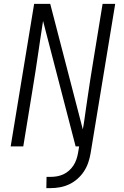

<svg xmlns="http://www.w3.org/2000/svg" viewBox="-20 -755 640 990"><path d="M219 215 220 157H241Q258 157 274.5 154Q291 151 306.5 144Q322 137 335.5 125Q349 113 358.5 98.5Q368 84 373.5 68Q379 52 382 36L388 0H370L202 -647Q198 -621 194 -594.5Q190 -568 186 -542L178 -487Q171 -439 163.5 -390.5Q156 -342 148 -294L100 0H35L156 -735H239L407 -88Q412 -114 415.5 -140.5Q419 -167 423 -193L431 -248Q438 -296 445.5 -344.5Q453 -393 461 -441L509 -735H574L447 36Q443 60 435 83.5Q427 107 413 128.5Q399 150 379 167.5Q359 185 336.5 195.5Q314 206 289.5 210.5Q265 215 241 215Z"/></svg>

Font: Iosevka Light Extended
Style: Italic
Weight: 300
Width: 7
Italic angle: -9°
Monospace: yes
Designer: Belleve Invis
Foundry: Belleve Invis
Version: Version 32.5.0; ttfautohint (v1.8.4)